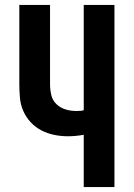

<svg xmlns="http://www.w3.org/2000/svg" viewBox="-20 -755 540 775"><path d="M318 0V-211Q302 -208 286 -206.5Q270 -205 254 -205Q226 -205 199 -210.5Q172 -216 147.5 -228.5Q123 -241 104 -261.5Q85 -282 74 -307Q63 -332 60.5 -360Q58 -388 58 -415V-735H182V-415Q182 -393 187 -371.5Q192 -350 207.5 -335Q223 -320 244 -313.5Q265 -307 287 -307Q295 -307 303 -307.5Q311 -308 318 -310V-735H442V0Z"/></svg>

Font: Iosevka SS18 Extrabold
Style: Regular
Weight: 800
Monospace: yes
Designer: Belleve Invis
Foundry: Belleve Invis
Version: Version 25.1.1; ttfautohint (v1.8.4)